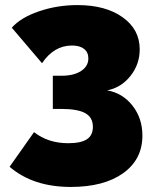

<svg xmlns="http://www.w3.org/2000/svg" viewBox="-20 -738 626 763"><path d="M261.2 4.9Q111.3 4.9 18.1 -75.2L115.2 -212.9Q171.4 -168.9 251 -168.9Q301.8 -168.9 325.4 -184.6Q349.1 -200.2 349.1 -233.9Q349.1 -271.5 318.8 -288.3Q288.6 -305.2 221.2 -305.2H189.9V-437H225.1Q272.9 -437 302 -455.8Q331.1 -474.6 331.1 -505.9Q331.1 -530.3 314 -543.7Q296.9 -557.1 266.1 -557.1Q194.3 -557.1 147 -486.8L26.9 -627.9Q62 -668 134.5 -692.9Q207 -717.8 288.1 -717.8Q399.4 -717.8 467.3 -669.4Q535.2 -621.1 535.2 -542Q535.2 -482.4 498.3 -436Q461.4 -389.6 405.8 -378.9Q467.3 -368.2 506.6 -318.1Q545.9 -268.1 545.9 -199.2Q545.9 -104.5 469.5 -49.8Q393.1 4.9 261.2 4.9Z"/></svg>

Font: Rawline Black
Style: Regular
Weight: 900
Designer: Matt McInerney, Pablo Impallari, Rodrigo Fuenzalida
Foundry: Matt McInerney, Pablo Impallari, Rodrigo Fuenzalida
Version: Version 4.020;PS 004.020;hotconv 1.0.88;makeotf.lib2.5.64775